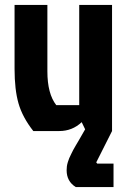

<svg xmlns="http://www.w3.org/2000/svg" viewBox="-20 -531 517 778"><path d="M220 0H115Q71 -56 55 -112Q39 -168 39 -252V-511H172V-242Q172 -151 208 -105H301V-511H434V0L370 127L374 132H440V227H287Q250 204 250 159Q250 151 251 143Q252 135 255 125.5Q258 116 260.5 110Q263 104 268.5 93Q274 82 276.5 77Q279 72 287 58.5Q295 45 298 40L325 -7L311 -36Q273 0 220 0Z"/></svg>

Font: Jockey One
Style: Regular
Weight: 400
Designer: TypeTogether
Foundry: TypeTogether
Version: Version 1.002